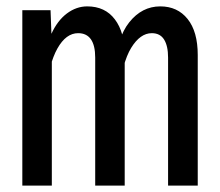

<svg xmlns="http://www.w3.org/2000/svg" viewBox="-20 -582 690 602"><path d="M507 0V-401.5Q507 -438 494.5 -458Q482 -478 456 -478Q419.5 -478 391.2 -431.8Q363 -385.5 352 -287L343 -371.5Q345.5 -462 385.2 -512Q425 -562 482.5 -562Q536.5 -562 568.2 -522.5Q600 -483 600 -409.5V0ZM50 0V-550H138.5L142.5 -443V0ZM278.5 0V-401.5Q278.5 -439.5 265 -458.8Q251.5 -478 225 -478Q187 -478 160 -430Q133 -382 122 -287L120 -374.5Q122 -433.5 141 -475.5Q160 -517.5 189.8 -539.8Q219.5 -562 253.5 -562Q309.5 -562 340.2 -521.2Q371 -480.5 371 -410.5V0Z"/></svg>

Font: Azeret Mono Thin
Style: Regular
Weight: 100
Designer: Martin Vácha
Foundry: Displaay
Version: Version 1.002